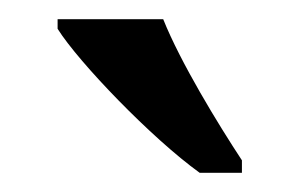

<svg xmlns="http://www.w3.org/2000/svg" viewBox="-20 -786 312 200"><path d="M188 -606H232V-619C207 -657 168 -721 150 -766H40V-756C62 -721 138 -642 188 -606Z"/></svg>

Font: Noto Serif Condensed Medium
Style: Regular
Weight: 500
Width: 3
Designer: Monotype Design Team
Foundry: Monotype Imaging Inc.
Version: Version 2.015